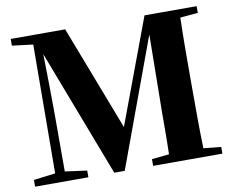

<svg xmlns="http://www.w3.org/2000/svg" viewBox="-80 -853 1175 958"><g transform="rotate(-10 507.0 -373.5)"><path d="M973 -713V-747H709L511 -216L307 -747H31V-713L137 -700L133 -48L23 -34V0H293V-34L182 -49V-347C182 -411 180 -540 178 -644L424 0H477L716 -649L712 -327C710 -246 712 -145 709 -43L621 -34V0H972V-34L883 -43C880 -143 880 -247 880 -351V-395C880 -499 880 -602 883 -705Z"/></g></svg>

Font: Noto Serif TC Black
Style: Regular
Weight: 900
Version: Version 1.001;PS 1.001;hotconv 16.6.54;makeotf.lib2.5.65590